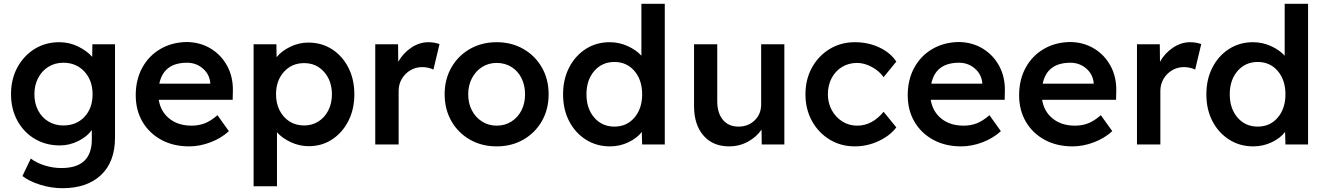

<svg xmlns="http://www.w3.org/2000/svg" viewBox="-20 -760 6969 1010"><path d="M309 230Q250 230 192 212Q134 194 98 166L142 74Q172 97 215.5 110.5Q259 124 303 124Q463 124 463 -26V-76Q439 -42 392.5 -18.5Q346 5 295 5Q221 5 163 -29.5Q105 -64 71.5 -125Q38 -186 38 -265Q38 -344 71.5 -405.5Q105 -467 162 -502.5Q219 -538 292 -538Q345 -538 391.5 -515Q438 -492 465 -461L466 -527H585V-36Q585 91 511.5 160.5Q438 230 309 230ZM313 -100Q382 -100 424.5 -145.5Q467 -191 467 -264Q467 -337 424 -383.5Q381 -430 313 -430Q269 -430 234.5 -408.5Q200 -387 180.5 -349.5Q161 -312 161 -264Q161 -216 180.5 -179Q200 -142 234.5 -121Q269 -100 313 -100Z M975 10Q892 10 828.5 -24.5Q765 -59 729.5 -119.5Q694 -180 694 -259Q694 -341 728.5 -404Q763 -467 824 -502.5Q885 -538 963 -539Q1033 -538 1088.5 -504.5Q1144 -471 1175.5 -412.5Q1207 -354 1205 -279L1204 -235H815Q825 -173 871 -136Q917 -99 988 -99Q1025 -99 1056.5 -111Q1088 -123 1124 -154L1184 -70Q1144 -33 1087.5 -11.5Q1031 10 975 10ZM964 -430Q841 -430 818 -320H1086V-326Q1081 -371 1046 -400.5Q1011 -430 964 -430Z M1314 220V-527H1434L1435 -459Q1460 -491 1506 -513.5Q1552 -536 1602 -536Q1672 -536 1726.5 -501Q1781 -466 1812.5 -404.5Q1844 -343 1844 -264Q1844 -185 1812.5 -123.5Q1781 -62 1727 -26.5Q1673 9 1604 9Q1555 9 1510 -12Q1465 -33 1437 -64V220ZM1580 -100Q1622 -100 1655 -121Q1688 -142 1707 -179Q1726 -216 1726 -264Q1726 -335 1685 -381.5Q1644 -428 1580 -428Q1515 -428 1473.5 -382Q1432 -336 1432 -264Q1432 -216 1451 -179Q1470 -142 1503 -121Q1536 -100 1580 -100Z M1954 0V-527H2074L2075 -435Q2100 -480 2143 -509Q2186 -538 2234 -538Q2251 -538 2266.5 -535Q2282 -532 2292 -528L2260 -394Q2248 -400 2232.5 -403.5Q2217 -407 2201 -407Q2167 -407 2139 -390.5Q2111 -374 2094 -345.5Q2077 -317 2077 -282V0Z M2593 10Q2514 10 2452 -25.5Q2390 -61 2354.5 -123Q2319 -185 2319 -264Q2319 -343 2354.5 -405Q2390 -467 2452 -502.5Q2514 -538 2593 -538Q2671 -538 2733 -502.5Q2795 -467 2830.5 -405Q2866 -343 2866 -264Q2866 -185 2830.5 -123Q2795 -61 2733 -25.5Q2671 10 2593 10ZM2593 -99Q2636 -99 2670 -120.5Q2704 -142 2723 -179Q2742 -216 2742 -264Q2742 -312 2723 -349.5Q2704 -387 2670 -408Q2636 -429 2593 -429Q2550 -429 2516 -407.5Q2482 -386 2462.5 -348.5Q2443 -311 2443 -264Q2443 -216 2462.5 -179Q2482 -142 2516 -120.5Q2550 -99 2593 -99Z M3189 10Q3118 10 3062 -25.5Q3006 -61 2974 -122.5Q2942 -184 2942 -264Q2942 -343 2974 -405Q3006 -467 3061.5 -502.5Q3117 -538 3187 -538Q3237 -538 3282 -517.5Q3327 -497 3354 -467V-740H3477V0H3358L3356 -66Q3332 -34 3286.5 -12Q3241 10 3189 10ZM3212 -94Q3277 -94 3317.5 -141.5Q3358 -189 3358 -264Q3358 -339 3317.5 -386.5Q3277 -434 3212 -434Q3147 -434 3106 -386.5Q3065 -339 3065 -264Q3065 -189 3106 -141.5Q3147 -94 3212 -94Z M3816 10Q3730 10 3680.5 -47Q3631 -104 3631 -202V-527H3753V-228Q3753 -166 3782.5 -130Q3812 -94 3865 -94Q3916 -94 3950 -127Q3984 -160 3984 -211V-527H4106V0H3987L3986 -78Q3959 -39 3914 -14.5Q3869 10 3816 10Z M4477 10Q4403 10 4344 -26Q4285 -62 4251 -124Q4217 -186 4217 -264Q4217 -342 4251 -404Q4285 -466 4344 -502Q4403 -538 4477 -538Q4547 -538 4605.5 -510.5Q4664 -483 4695 -436L4628 -354Q4606 -386 4566.5 -407.5Q4527 -429 4489 -429Q4444 -429 4409 -407.5Q4374 -386 4354.5 -348.5Q4335 -311 4335 -264Q4335 -218 4355.5 -180.5Q4376 -143 4411 -121Q4446 -99 4489 -99Q4568 -99 4628 -172L4695 -90Q4662 -46 4602 -18Q4542 10 4477 10Z M5036 10Q4953 10 4889.5 -24.5Q4826 -59 4790.5 -119.5Q4755 -180 4755 -259Q4755 -341 4789.5 -404Q4824 -467 4885 -502.5Q4946 -538 5024 -539Q5094 -538 5149.5 -504.5Q5205 -471 5236.5 -412.5Q5268 -354 5266 -279L5265 -235H4876Q4886 -173 4932 -136Q4978 -99 5049 -99Q5086 -99 5117.5 -111Q5149 -123 5185 -154L5245 -70Q5205 -33 5148.5 -11.5Q5092 10 5036 10ZM5025 -430Q4902 -430 4879 -320H5147V-326Q5142 -371 5107 -400.5Q5072 -430 5025 -430Z M5622 10Q5539 10 5475.5 -24.5Q5412 -59 5376.5 -119.5Q5341 -180 5341 -259Q5341 -341 5375.5 -404Q5410 -467 5471 -502.5Q5532 -538 5610 -539Q5680 -538 5735.5 -504.5Q5791 -471 5822.5 -412.5Q5854 -354 5852 -279L5851 -235H5462Q5472 -173 5518 -136Q5564 -99 5635 -99Q5672 -99 5703.5 -111Q5735 -123 5771 -154L5831 -70Q5791 -33 5734.5 -11.5Q5678 10 5622 10ZM5611 -430Q5488 -430 5465 -320H5733V-326Q5728 -371 5693 -400.5Q5658 -430 5611 -430Z M5961 0V-527H6081L6082 -435Q6107 -480 6150 -509Q6193 -538 6241 -538Q6258 -538 6273.5 -535Q6289 -532 6299 -528L6267 -394Q6255 -400 6239.5 -403.5Q6224 -407 6208 -407Q6174 -407 6146 -390.5Q6118 -374 6101 -345.5Q6084 -317 6084 -282V0Z M6573 10Q6502 10 6446 -25.5Q6390 -61 6358 -122.5Q6326 -184 6326 -264Q6326 -343 6358 -405Q6390 -467 6445.5 -502.5Q6501 -538 6571 -538Q6621 -538 6666 -517.5Q6711 -497 6738 -467V-740H6861V0H6742L6740 -66Q6716 -34 6670.5 -12Q6625 10 6573 10ZM6596 -94Q6661 -94 6701.5 -141.5Q6742 -189 6742 -264Q6742 -339 6701.5 -386.5Q6661 -434 6596 -434Q6531 -434 6490 -386.5Q6449 -339 6449 -264Q6449 -189 6490 -141.5Q6531 -94 6596 -94Z"/></svg>

Font: Readex Pro Medium
Style: Regular
Weight: 500
Designer: Bonnie Shaver-Troup, Thomas Jockin
Foundry: Lexend
Version: Version 1.204; ttfautohint (v1.8.4.7-5d5b)